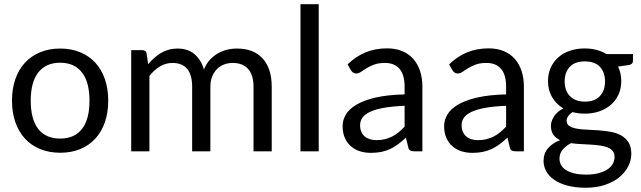

<svg xmlns="http://www.w3.org/2000/svg" viewBox="-20 -714 3024 906"><path d="M264.2 -484.9Q316.4 -484.9 358.4 -467.5Q400.4 -450.2 429.7 -418.2Q459 -386.2 474.9 -340.8Q490.7 -295.4 490.7 -239.3Q490.7 -182.6 474.9 -137.2Q459 -91.8 429.7 -59.8Q400.4 -27.8 358.4 -10.5Q316.4 6.8 264.2 6.8Q211.9 6.8 169.7 -10.5Q127.4 -27.8 97.9 -59.8Q68.4 -91.8 52.5 -137.2Q36.6 -182.6 36.6 -239.3Q36.6 -295.4 52.5 -340.8Q68.4 -386.2 97.9 -418.2Q127.4 -450.2 169.7 -467.5Q211.9 -484.9 264.2 -484.9ZM264.2 -60.1Q298.8 -60.1 324.7 -72Q350.6 -84 367.9 -106.9Q385.3 -129.9 393.8 -163.1Q402.3 -196.3 402.3 -238.8Q402.3 -281.2 393.8 -314.5Q385.3 -347.7 367.9 -370.6Q350.6 -393.6 324.7 -405.8Q298.8 -418 264.2 -418Q229 -418 202.9 -405.8Q176.8 -393.6 159.4 -370.6Q142.1 -347.7 133.5 -314.5Q125 -281.2 125 -238.8Q125 -196.3 133.5 -163.1Q142.1 -129.9 159.4 -106.9Q176.8 -84 202.9 -72Q229 -60.1 264.2 -60.1Z M599.1 0V-477.5H649.9Q659.7 -477.5 665.3 -473.4Q670.9 -469.2 671.9 -460L679.2 -411.1Q692.9 -427.2 707.8 -440.7Q722.7 -454.1 739.7 -464.1Q756.8 -474.1 776.4 -479.5Q795.9 -484.9 817.9 -484.9Q867.2 -484.9 898.2 -458Q929.2 -431.2 942.4 -385.7Q952.6 -412.1 969.5 -430.7Q986.3 -449.2 1006.8 -461.4Q1027.3 -473.6 1050.8 -479.2Q1074.2 -484.9 1098.6 -484.9Q1176.8 -484.9 1219.5 -438Q1262.2 -391.1 1262.2 -304.2V0H1176.3V-304.2Q1176.3 -359.9 1150.9 -388.4Q1125.5 -417 1078.1 -417Q1056.6 -417 1037.6 -409.9Q1018.6 -402.8 1004.2 -388.4Q989.7 -374 981.2 -353Q972.7 -332 972.7 -304.2V0H886.7V-304.2Q886.7 -361.3 863 -389.2Q839.4 -417 793.5 -417Q762.2 -417 734.9 -400.6Q707.5 -384.3 685.1 -355.5V0Z M1483.9 -694.3V0H1397.9V-694.3Z M1935.1 0Q1922.4 0 1915.5 -3.9Q1908.7 -7.8 1906.2 -20L1895.5 -64.5Q1877 -47.4 1859.1 -33.9Q1841.3 -20.5 1821.8 -11.2Q1802.2 -2 1779.8 2.7Q1757.3 7.3 1730.5 7.3Q1702.6 7.3 1678.5 -0.2Q1654.3 -7.8 1636 -23.7Q1617.7 -39.6 1607.2 -63.2Q1596.7 -86.9 1596.7 -119.1Q1596.7 -147.5 1612.1 -173.6Q1627.4 -199.7 1662.1 -220.2Q1696.8 -240.7 1752.4 -253.7Q1808.1 -266.6 1889.2 -268.6V-305.2Q1889.2 -360.8 1865.5 -388.9Q1841.8 -417 1796.4 -417Q1766.1 -417 1745.4 -409.2Q1724.6 -401.4 1709.5 -392.1Q1694.3 -382.8 1683.3 -375Q1672.4 -367.2 1661.1 -367.2Q1652.3 -367.2 1646 -371.6Q1639.6 -376 1635.7 -382.8L1620.1 -410.2Q1659.7 -448.2 1705.3 -467Q1751 -485.8 1806.6 -485.8Q1846.7 -485.8 1877.9 -472.9Q1909.2 -460 1930.2 -436Q1951.2 -412.1 1962.2 -378.9Q1973.1 -345.7 1973.1 -305.2V0ZM1756.3 -52.7Q1777.8 -52.7 1795.9 -57.1Q1814 -61.5 1830.1 -69.6Q1846.2 -77.6 1860.6 -89.6Q1875 -101.6 1889.2 -116.2V-214.8Q1832 -212.4 1792 -205.3Q1752 -198.2 1726.8 -186.5Q1701.7 -174.8 1690.4 -158.9Q1679.2 -143.1 1679.2 -123.5Q1679.2 -105 1685.3 -91.6Q1691.4 -78.1 1701.7 -69.6Q1711.9 -61 1726.1 -56.9Q1740.2 -52.7 1756.3 -52.7Z M2414.1 0Q2401.4 0 2394.5 -3.9Q2387.7 -7.8 2385.3 -20L2374.5 -64.5Q2356 -47.4 2338.1 -33.9Q2320.3 -20.5 2300.8 -11.2Q2281.2 -2 2258.8 2.7Q2236.3 7.3 2209.5 7.3Q2181.6 7.3 2157.5 -0.2Q2133.3 -7.8 2115 -23.7Q2096.7 -39.6 2086.2 -63.2Q2075.7 -86.9 2075.7 -119.1Q2075.7 -147.5 2091.1 -173.6Q2106.4 -199.7 2141.1 -220.2Q2175.8 -240.7 2231.4 -253.7Q2287.1 -266.6 2368.2 -268.6V-305.2Q2368.2 -360.8 2344.5 -388.9Q2320.8 -417 2275.4 -417Q2245.1 -417 2224.4 -409.2Q2203.6 -401.4 2188.5 -392.1Q2173.3 -382.8 2162.4 -375Q2151.4 -367.2 2140.1 -367.2Q2131.3 -367.2 2125 -371.6Q2118.7 -376 2114.7 -382.8L2099.1 -410.2Q2138.7 -448.2 2184.3 -467Q2230 -485.8 2285.6 -485.8Q2325.7 -485.8 2356.9 -472.9Q2388.2 -460 2409.2 -436Q2430.2 -412.1 2441.2 -378.9Q2452.1 -345.7 2452.1 -305.2V0ZM2235.4 -52.7Q2256.8 -52.7 2274.9 -57.1Q2293 -61.5 2309.1 -69.6Q2325.2 -77.6 2339.6 -89.6Q2354 -101.6 2368.2 -116.2V-214.8Q2311 -212.4 2271 -205.3Q2231 -198.2 2205.8 -186.5Q2180.7 -174.8 2169.4 -158.9Q2158.2 -143.1 2158.2 -123.5Q2158.2 -105 2164.3 -91.6Q2170.4 -78.1 2180.7 -69.6Q2190.9 -61 2205.1 -56.9Q2219.2 -52.7 2235.4 -52.7Z M2739.3 -485.4Q2769 -485.4 2794.9 -478.5Q2820.8 -471.7 2841.8 -459H2966.8V-427.2Q2966.8 -410.2 2947.3 -407.2L2896.5 -399.9Q2911.6 -368.7 2911.6 -331.5Q2911.6 -296.4 2898.7 -268.1Q2885.7 -239.7 2862.8 -219.7Q2839.8 -199.7 2808.3 -188.7Q2776.9 -177.7 2739.3 -177.7Q2708 -177.7 2681.6 -185.1Q2667.5 -175.8 2660.6 -165.3Q2653.8 -154.8 2653.8 -144.5Q2653.8 -127.4 2667 -119.1Q2680.2 -110.8 2701.7 -106.9Q2723.1 -103 2750.5 -102.1Q2777.8 -101.1 2806.4 -98.9Q2835 -96.7 2862.3 -91.8Q2889.6 -86.9 2911.1 -75Q2932.6 -63 2945.8 -42.2Q2959 -21.5 2959 11.7Q2959 42.5 2944.3 71.3Q2929.7 100.1 2902.1 122.6Q2874.5 145 2834.7 158.4Q2794.9 171.9 2744.6 171.9Q2694.3 171.9 2656.7 161.6Q2619.1 151.4 2594.2 133.8Q2569.3 116.2 2557.1 93.3Q2544.9 70.3 2544.9 45.4Q2544.9 10.3 2565.7 -14.2Q2586.4 -38.6 2623 -52.7Q2603 -62 2591.3 -78.1Q2579.6 -94.2 2579.6 -121.1Q2579.6 -141.6 2594.2 -164.6Q2608.9 -187.5 2638.2 -202.6Q2604.5 -222.7 2585.2 -255.4Q2565.9 -288.1 2565.9 -331.5Q2565.9 -366.7 2578.9 -395Q2591.8 -423.3 2614.7 -443.6Q2637.7 -463.9 2669.4 -474.6Q2701.2 -485.4 2739.3 -485.4ZM2879.9 25.9Q2879.9 8.8 2870.8 -2Q2861.8 -12.7 2846.2 -18.8Q2830.6 -24.9 2810.1 -27.6Q2789.6 -30.3 2766.6 -31.7Q2743.7 -33.2 2720 -34.2Q2696.3 -35.2 2674.3 -38.6Q2650.4 -25.9 2635.3 -8.1Q2620.1 9.8 2620.1 34.7Q2620.1 50.8 2627.4 64.5Q2634.8 78.1 2650.1 88.1Q2665.5 98.1 2689.5 104Q2713.4 109.9 2746.1 109.9Q2778.3 109.9 2803.2 103.5Q2828.1 97.2 2845.2 86.2Q2862.3 75.2 2871.1 59.8Q2879.9 44.4 2879.9 25.9ZM2739.3 -234.4Q2786.6 -234.4 2810.8 -260.7Q2835 -287.1 2835 -329.6Q2835 -373 2810.8 -398.7Q2786.6 -424.3 2739.3 -424.3Q2692.9 -424.3 2668.7 -398.7Q2644.5 -373 2644.5 -329.6Q2644.5 -308.6 2650.6 -291.3Q2656.7 -273.9 2668.7 -261.2Q2680.7 -248.5 2698.5 -241.5Q2716.3 -234.4 2739.3 -234.4Z"/></svg>

Font: Carlito
Style: Regular
Weight: 400
Designer: Lukasz Dziedzic
Foundry: tyPoland Lukasz Dziedzic
Version: Version 1.103; Beta1; all basic design good, some composites